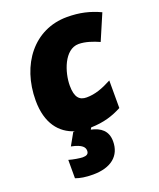

<svg xmlns="http://www.w3.org/2000/svg" viewBox="-147 -653 811 982"><g transform="rotate(-20 258.0 -161.5)"><path d="M188 240C286 240 342 194 342 115C342 57 306 31 255 20L261 10C331 8 381 -8 430 -34V-184C381 -158 339 -142 292 -142C254 -142 231 -163 231 -228C231 -300 268 -413 346 -413C382 -413 423 -399 456 -384L516 -524C460 -550 406 -563 337 -563C157 -563 41 -411 41 -216C41 -91 98 -24 176 0H167L130 66C190 78 201 97 201 115C201 133 189 139 168 139C156 139 116 133 94 126V226C118 235 148 240 188 240Z"/></g></svg>

Font: Noto Sans Black
Style: Italic
Weight: 900
Italic angle: -12°
Designer: Monotype Design Team
Foundry: Monotype Imaging Inc.
Version: Version 2.013